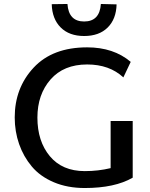

<svg xmlns="http://www.w3.org/2000/svg" viewBox="-20 -931 753 965"><path d="M240 -910 319 -911Q325 -823 403 -823Q481 -823 487 -911L566 -909Q564 -835 521 -792.5Q478 -750 403 -750Q328 -750 285 -793Q242 -836 240 -910ZM536 -323H647V-38Q557 14 406 14Q319 14 250.5 -15Q182 -44 140 -94Q98 -144 76 -207Q54 -270 54 -341Q54 -489 149 -591Q244 -693 418 -693Q551 -693 637 -620L600 -542Q530 -607 418 -607Q300 -607 234 -531.5Q168 -456 168 -340Q168 -221 230.5 -146Q293 -71 406 -71Q474 -71 536 -86Z"/></svg>

Font: Martel Sans DemiBold
Style: Regular
Weight: 600
Designer: Dan Reynolds and Mathieu Réguer
Foundry: Dan Reynolds and Mathieu Réguer
Version: Version 1.001;PS 001.001;hotconv 1.0.70;makeotf.lib2.5.58329